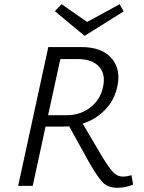

<svg xmlns="http://www.w3.org/2000/svg" viewBox="-20 -881 682 910"><path d="M566 -827 381 -711 240 -828 272 -861 393 -777 547 -861ZM603 -51 611 -6Q574 9 536 9Q491 9 465.5 -18Q440 -45 401 -114Q398 -120 396 -123L308 -282Q299 -281 279 -281H196L135 0H66L209 -658H365Q465 -658 510.5 -603Q556 -548 534 -462Q519 -402 476 -358.5Q433 -315 372 -295L461 -144Q496 -86 516 -65Q536 -44 562 -44Q582 -44 603 -51ZM208 -335H297Q359 -335 406 -370Q453 -405 467 -463Q483 -527 450.5 -564Q418 -601 349 -601H266Z"/></svg>

Font: EauTest
Style: Italic
Weight: 400
Italic angle: -12°
Designer: Christian Thalmann (Catharsis Fonts)
Version: Version 0.001;PS 000.001;hotconv 1.0.88;makeotf.lib2.5.64775